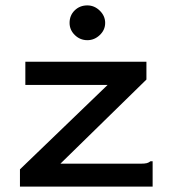

<svg xmlns="http://www.w3.org/2000/svg" viewBox="-20 -692 640 712"><path d="M54 -64 379 -377H74V-463H523V-397L204 -85H501Q517 -85 524.5 -87Q532 -89 538 -94H546V0H54ZM304 -543Q277 -543 257.5 -562Q238 -581 238 -607Q238 -635 257 -653.5Q276 -672 304 -672Q330 -672 350 -652.5Q370 -633 370 -607Q370 -581 350 -562Q330 -543 304 -543Z"/></svg>

Font: Inconsolata Expanded SemiBold
Style: Regular
Weight: 600
Width: 7
Monospace: yes
Designer: Raph Levien, Cyreal, Brenton Simpson
Foundry: Raph Levien, Cyreal, Google
Version: Version 3.001; ttfautohint (v1.8.2.53-6de2)